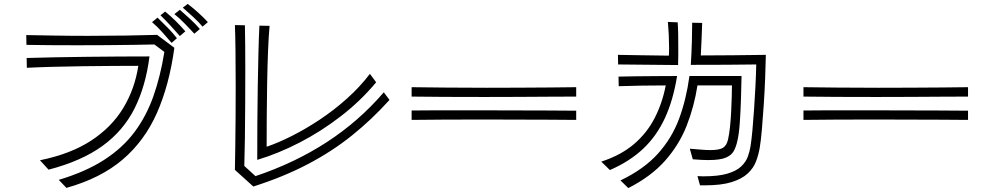

<svg xmlns="http://www.w3.org/2000/svg" viewBox="-20 -914 5040 980"><path d="M1014 -778Q995 -801 965.5 -828Q936 -855 913 -875L938 -894Q966 -873 993 -848.5Q1020 -824 1041 -801ZM972 -742Q949 -766 924 -792.5Q899 -819 870 -842L898 -864Q922 -843 950.5 -817Q979 -791 1000 -766ZM898 -730Q878 -753 850.5 -783Q823 -813 799 -836L823 -855Q851 -832 876 -807.5Q901 -783 926 -754ZM856 -695Q834 -721 808 -750Q782 -779 756 -801L784 -824Q807 -802 835 -773.5Q863 -745 883 -719ZM280 4Q417 -37 511.5 -98Q606 -159 666.5 -240Q727 -321 763 -423Q799 -525 819 -649L768 -687Q721 -686 656.5 -685Q592 -684 519 -683.5Q446 -683 373 -683Q301 -683 234.5 -683.5Q168 -684 115 -685L114 -735Q171 -734 254.5 -732.5Q338 -731 428 -731Q527 -731 622 -732.5Q717 -734 782 -736L870 -670Q844 -480 781 -337.5Q718 -195 606 -99.5Q494 -4 319 45ZM184 -96Q341 -128 445.5 -196.5Q550 -265 609 -362.5Q668 -460 686 -578Q629 -578 556 -577.5Q483 -577 404.5 -576Q326 -575 251.5 -573Q177 -571 117 -568L116 -618Q179 -620 258.5 -621.5Q338 -623 423.5 -624Q509 -625 591.5 -625.5Q674 -626 743 -626Q724 -475 667 -361Q610 -247 503.5 -169.5Q397 -92 228 -48Z M1968 -404Q1879 -305 1777 -223Q1675 -141 1551 -76Q1427 -11 1273 38L1179 -47Q1180 -100 1181 -171Q1182 -242 1182.5 -320.5Q1183 -399 1183 -476Q1183 -571 1182 -654Q1181 -737 1179 -786L1230 -785Q1231 -742 1231.5 -684.5Q1232 -627 1232 -562Q1232 -476 1231.5 -384Q1231 -292 1230 -209Q1229 -126 1227 -67L1284 -15Q1484 -82 1648 -188.5Q1812 -295 1939 -443ZM1900 -494Q1821 -399 1720 -321Q1619 -243 1509.5 -186.5Q1400 -130 1293 -98Q1293 -182 1293.5 -276.5Q1294 -371 1295.5 -465Q1297 -559 1299 -641.5Q1301 -724 1304 -783L1356 -782Q1351 -728 1348 -650.5Q1345 -573 1343.5 -486.5Q1342 -400 1341.5 -316Q1341 -232 1341 -165Q1400 -185 1469.5 -220Q1539 -255 1611.5 -303Q1684 -351 1750.5 -410.5Q1817 -470 1868 -537Z M2921 -421Q2865 -421 2789 -420.5Q2713 -420 2627 -419.5Q2541 -419 2454 -419Q2347 -419 2248.5 -419.5Q2150 -420 2081 -421V-469Q2152 -468 2253 -467Q2354 -466 2464 -466Q2549 -466 2632.5 -466.5Q2716 -467 2790.5 -467.5Q2865 -468 2921 -469ZM2921 -302Q2863 -303 2786.5 -303Q2710 -303 2624 -303.5Q2538 -304 2451 -304Q2345 -304 2247 -303.5Q2149 -303 2081 -302V-350Q2139 -351 2219 -351Q2299 -351 2388 -351Q2485 -351 2583.5 -350.5Q2682 -350 2770 -350Q2858 -350 2921 -349Z M3134 -634Q3187 -633 3253.5 -632Q3320 -631 3394 -630Q3395 -641 3395 -652Q3395 -663 3395 -674Q3395 -736 3389 -802L3439 -800Q3441 -774 3441.5 -742Q3442 -710 3442 -676Q3442 -652 3442 -628.5Q3442 -605 3441 -582L3135 -585ZM3540 -15Q3548 -15 3555 -14.5Q3562 -14 3569 -14Q3646 -14 3692 -27.5Q3738 -41 3762.5 -64Q3787 -87 3797 -114.5Q3807 -142 3811 -169Q3816 -200 3820.5 -249.5Q3825 -299 3829 -357.5Q3833 -416 3836 -475Q3839 -534 3840 -585Q3770 -584 3689.5 -583.5Q3609 -583 3506 -583Q3510 -648 3511.5 -703Q3513 -758 3513 -798L3564 -797Q3563 -756 3561 -714.5Q3559 -673 3557 -631Q3640 -631 3725 -632Q3810 -633 3889 -634Q3888 -583 3885.5 -516.5Q3883 -450 3878.5 -382Q3874 -314 3869 -255.5Q3864 -197 3858 -161Q3852 -125 3839 -90.5Q3826 -56 3796.5 -28.5Q3767 -1 3714.5 15.5Q3662 32 3577 32H3553ZM3501 -155Q3535 -152 3561 -150Q3587 -148 3607 -148Q3651 -148 3670 -159.5Q3689 -171 3696 -202Q3702 -228 3706 -266Q3710 -304 3712 -344.5Q3714 -385 3715 -420.5Q3716 -456 3716 -478H3540Q3523 -369 3484.5 -271.5Q3446 -174 3374.5 -93.5Q3303 -13 3187 46L3147 7Q3266 -50 3337.5 -129Q3409 -208 3446 -307.5Q3483 -407 3499 -526H3765Q3764 -471 3762 -407.5Q3760 -344 3756 -286.5Q3752 -229 3743 -192Q3737 -165 3725.5 -143.5Q3714 -122 3685 -109.5Q3656 -97 3595 -97Q3579 -97 3559 -98Q3539 -99 3516 -101ZM3049 -89Q3150 -122 3216.5 -179Q3283 -236 3322 -312.5Q3361 -389 3378 -478Q3317 -478 3255.5 -477Q3194 -476 3138 -474L3137 -523Q3171 -524 3221 -524.5Q3271 -525 3327.5 -525.5Q3384 -526 3436 -526Q3416 -402 3373.5 -310.5Q3331 -219 3262.5 -154.5Q3194 -90 3093 -46Z M4921 -421Q4865 -421 4789 -420.5Q4713 -420 4627 -419.5Q4541 -419 4454 -419Q4347 -419 4248.5 -419.5Q4150 -420 4081 -421V-469Q4152 -468 4253 -467Q4354 -466 4464 -466Q4549 -466 4632.5 -466.5Q4716 -467 4790.5 -467.5Q4865 -468 4921 -469ZM4921 -302Q4863 -303 4786.5 -303Q4710 -303 4624 -303.5Q4538 -304 4451 -304Q4345 -304 4247 -303.5Q4149 -303 4081 -302V-350Q4139 -351 4219 -351Q4299 -351 4388 -351Q4485 -351 4583.5 -350.5Q4682 -350 4770 -350Q4858 -350 4921 -349Z"/></svg>

Font: Train One
Style: Regular
Weight: 400
Designer: Fontworks Inc.
Foundry: Fontworks Inc.
Version: Version 1.100